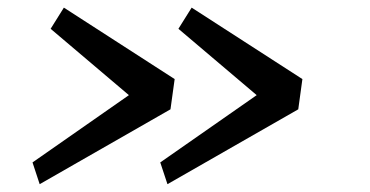

<svg xmlns="http://www.w3.org/2000/svg" viewBox="-20 -550 957 496"><path d="M431.2 -345.7 145 -530.3 110.8 -475.6 313 -304.2 64 -130.4 82.5 -74.2 420.4 -267.6ZM761.2 -345.7 475.1 -530.3 440.9 -475.6 643.1 -304.2 394 -130.4 412.6 -74.2 750.5 -267.6Z"/></svg>

Font: Merriweather
Style: Italic
Weight: 400
Italic angle: -7.5°
Designer: Eben Sorkin
Foundry: Eben Sorkin
Version: Version 1.001